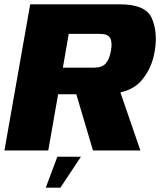

<svg xmlns="http://www.w3.org/2000/svg" viewBox="-32 -695 748 887"><path d="M-11.5 0H191L236.5 -259.5H440.5Q563.5 -259.5 617 -318Q670.5 -376.5 683.5 -463Q697 -548 669 -611.5Q641 -675 522 -675H107.5ZM397.5 0H616.5L506.5 -319.5L305 -312ZM258.5 -382.5 285.5 -538.5H431Q467 -538.5 477.2 -518.5Q487.5 -498.5 480.5 -460Q473.5 -421.5 456.5 -402Q439.5 -382.5 403.5 -382.5ZM179.5 172H247L342 29H233Z"/></svg>

Font: Anybody UltraCondensed Thin ExtraBold
Style: Italic
Weight: 800
Italic angle: -10°
Version: Version 1.111